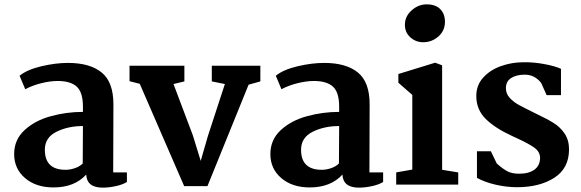

<svg xmlns="http://www.w3.org/2000/svg" viewBox="-20 -848 2669 882"><path d="M501 -369 500 -56H563V-12Q544 0 512 7Q480 14 452 14Q379 14 376 -46Q322 13 226 13Q145 13 95 -30Q45 -73 45 -140Q45 -206 92.5 -250Q140 -294 212.5 -314Q285 -334 361 -334V-358Q361 -424 332.5 -450Q304 -476 245 -476Q210 -476 168.5 -465.5Q127 -455 96 -438L70 -500Q104 -528 169.5 -543.5Q235 -559 292 -559Q393 -559 447 -515Q501 -471 501 -369ZM186 -160Q186 -68 281 -68Q302 -68 324 -75.5Q346 -83 360 -97L361 -269Q292 -269 239 -242.5Q186 -216 186 -160Z M575 -475V-546H827V-474L777 -462L866 -226L902 -109L935 -223L1013 -462L953 -474V-546H1176V-474L1122 -459L933 7H826L622 -463Z M1678 -369 1677 -56H1740V-12Q1721 0 1689 7Q1657 14 1629 14Q1556 14 1553 -46Q1499 13 1403 13Q1322 13 1272 -30Q1222 -73 1222 -140Q1222 -206 1269.5 -250Q1317 -294 1389.5 -314Q1462 -334 1538 -334V-358Q1538 -424 1509.5 -450Q1481 -476 1422 -476Q1387 -476 1345.5 -465.5Q1304 -455 1273 -438L1247 -500Q1281 -528 1346.5 -543.5Q1412 -559 1469 -559Q1570 -559 1624 -515Q1678 -471 1678 -369ZM1363 -160Q1363 -68 1458 -68Q1479 -68 1501 -75.5Q1523 -83 1537 -97L1538 -269Q1469 -269 1416 -242.5Q1363 -216 1363 -160Z M2024 -748Q2024 -707 1994 -680.5Q1964 -654 1924 -654Q1890 -654 1865 -676.5Q1840 -699 1840 -734Q1840 -773 1871 -800.5Q1902 -828 1940 -828Q1981 -828 2002.5 -806Q2024 -784 2024 -748ZM2011 -548V-68L2085 -56V0H1800V-56L1874 -69V-412L1810 -468V-508L1979 -560Z M2235 -153 2262 -97Q2290 -72 2311 -61Q2332 -50 2365 -50Q2410 -50 2435.5 -69Q2461 -88 2461 -124Q2460 -151 2435.5 -169Q2411 -187 2357 -212L2331 -224Q2253 -260 2210.5 -302.5Q2168 -345 2168 -407Q2168 -457 2200 -492Q2232 -527 2281.5 -544.5Q2331 -562 2384 -562Q2429 -563 2478.5 -554Q2528 -545 2557 -532V-411H2491L2466 -467Q2436 -505 2391 -505Q2352 -505 2328 -489.5Q2304 -474 2304 -443Q2304 -418 2321 -399Q2338 -380 2362.5 -366.5Q2387 -353 2440 -327Q2491 -303 2522.5 -283.5Q2554 -264 2574 -234Q2594 -204 2594 -162Q2594 -75 2526.5 -31.5Q2459 12 2355 12Q2307 12 2257 0.5Q2207 -11 2171 -31V-153Z"/></svg>

Font: Martel ExtraBold
Style: Regular
Weight: 800
Designer: Dan Reynolds
Foundry: Dan Reynolds
Version: Version 1.001; ttfautohint (v1.1) -l 5 -r 5 -G 72 -x 0 -D la